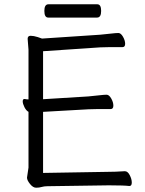

<svg xmlns="http://www.w3.org/2000/svg" viewBox="-20 -866 678 896"><path d="M202 3Q186 3 174.5 6.5Q163 10 148.5 10Q134 10 120 -7.5Q106 -25 106 -37L113 -84V-344Q102 -350 94 -366Q86 -382 86 -393Q86 -404 94 -404H96Q104 -402 113 -402V-634L109 -685Q109 -699 123 -699Q137 -699 156 -693Q175 -687 176 -686L447 -704Q470 -706 495.5 -709Q521 -712 532.5 -712Q544 -712 554 -694.5Q564 -677 564 -661.5Q564 -646 551 -646H488Q462 -646 448 -645L181 -627V-403L392 -416Q415 -418 440.5 -421Q466 -424 477.5 -424Q489 -424 499 -406.5Q509 -389 509 -373Q509 -357 496 -357H434Q407 -357 393 -356L181 -344V-59L479 -64Q517 -64 562 -67H563Q576 -67 585.5 -48.5Q595 -30 595 -14Q595 2 584 2H583Q559 -1 496 -1H480ZM205 -784Q187 -784 187 -815Q187 -846 206 -846H434Q452 -846 452 -815Q452 -784 433 -784Z"/></svg>

Font: LXGW WenKai TC
Style: Regular
Weight: 400
Designer: LXGW / Fontworks Inc.
Foundry: LXGW / Fontworks Inc.
Version: Version 1.330